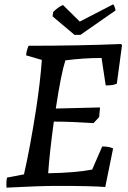

<svg xmlns="http://www.w3.org/2000/svg" viewBox="-20 -853 587 881"><path d="M322 -693 221 -778 224 -798Q247 -821 269 -830L346 -754L499 -833Q502 -832 506 -821Q510 -810 510 -805L349 -693ZM10 8Q8 -18 12 -38L90 -53Q117 -170 145 -348Q165 -478 172 -578L100 -599Q101 -619 111 -643Q341 -643 535 -651L540 -646L516 -469Q500 -461 465 -461L446 -587Q364 -587 280 -576Q260 -514 236 -355L439 -360L435 -316L409 -288Q304 -295 227 -295Q207 -147 201 -58Q324 -60 403 -75L449 -181Q480 -181 499 -172L463 5Q398 0 241 0Q162 0 10 8Z"/></svg>

Font: Albura Medium
Style: Italic
Weight: 462
Italic angle: -7°
Designer: Mercedes Jáuregui
Foundry: Omnibus-Type Team
Version: Version 1.000